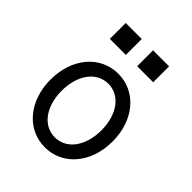

<svg xmlns="http://www.w3.org/2000/svg" viewBox="-217 -897 1033 1033"><g transform="rotate(45 300.0 -380.5)"><path d="M300 10C436 10 536 -107 536 -270C536 -433 436 -550 300 -550C164 -550 64 -433 64 -270C64 -107 164 10 300 10ZM300 -66C211 -66 149 -150 149 -270C149 -390 211 -474 300 -474C389 -474 451 -390 451 -270C451 -150 389 -66 300 -66ZM135 -650H257V-771H135ZM343 -650H465V-771H343Z"/></g></svg>

Font: CommitMonoNiceRocks
Style: Regular
Weight: 400
Monospace: yes
Designer: Eigil Nikolajsen
Foundry: Eigil Nikolajsen
Version: Version 1.143